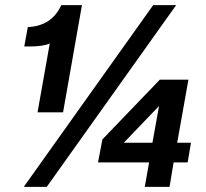

<svg xmlns="http://www.w3.org/2000/svg" viewBox="-20 -732 808 752"><path d="M227 -292H127L175 -562Q150 -550 96 -550H75L89 -626Q183 -630 220 -712H301ZM163 0H73L580 -712H670ZM644 0H547L564 -96H364L381 -186L606 -420H718L674 -173H728L715 -96H660ZM577 -173 603 -317 465 -173Z"/></svg>

Font: Creato Display ExtraBold
Style: Italic
Weight: 800
Italic angle: -10°
Version: Version 1.000